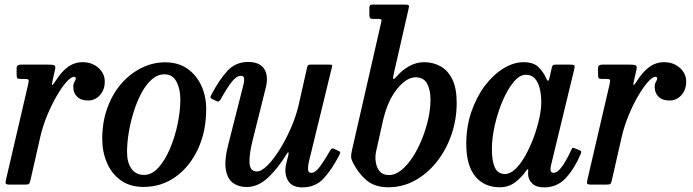

<svg xmlns="http://www.w3.org/2000/svg" viewBox="-20 -800 3003 832"><path d="M70.5 -520H192Q210 -520 216 -516.2Q222 -512.5 218.5 -498L208 -452Q203.5 -431.5 206.2 -431.2Q209 -431 221 -449.5Q244.5 -487.5 273.2 -509Q302 -530.5 338 -530.5Q379 -530.5 406.5 -506Q434 -481.5 434 -446.5Q434 -411 413.2 -387.8Q392.5 -364.5 361.5 -364.5Q331 -364.5 314.2 -380.8Q297.5 -397 297.5 -423Q297.5 -437.5 303 -445.8Q308.5 -454 308.5 -460Q308.5 -467 300.5 -467Q287.5 -467 267.2 -444Q247 -421 225 -383Q203 -345 184 -298.8Q165 -252.5 154.5 -206.5L112 -19.5Q109 -7 106 -3.5Q103 0 87 0H23.5Q7 0 5 -4.8Q3 -9.5 6 -21.5L102 -434.5Q105.5 -450.5 103.5 -454.2Q101.5 -458 86 -458H67Q56.5 -458 54.2 -462.2Q52 -466.5 52 -479.5V-504.5Q52 -520 70.5 -520Z M423 -198.5Q423 -271 445 -331.8Q467 -392.5 505.2 -436.8Q543.5 -481 592.8 -505.5Q642 -530 696 -530Q753 -530 792.5 -502Q832 -474 852.8 -428Q873.5 -382 873.5 -328Q873.5 -231 838 -154.5Q802.5 -78 741.2 -34Q680 10 602 10Q542.5 10 502.5 -19.2Q462.5 -48.5 442.8 -96Q423 -143.5 423 -198.5ZM530.5 -141Q530.5 -96 549.5 -69Q568.5 -42 604.5 -42Q638 -42 666.8 -74Q695.5 -106 716.8 -156.2Q738 -206.5 749.8 -263.2Q761.5 -320 761.5 -369.5Q761.5 -414 744.8 -446Q728 -478 692.5 -478Q663 -478 638 -456Q613 -434 593.2 -397.2Q573.5 -360.5 559.5 -316Q545.5 -271.5 538 -225.8Q530.5 -180 530.5 -141Z M895.5 -389Q931 -456 966.2 -493.8Q1001.5 -531.5 1055.5 -531.5Q1105.5 -531.5 1125.2 -500.8Q1145 -470 1130.5 -415L1075 -193Q1059.5 -132 1061.2 -94.5Q1063 -57 1093 -57Q1112.5 -57 1138.8 -83Q1165 -109 1191.8 -151.8Q1218.5 -194.5 1240.8 -245.5Q1263 -296.5 1274.5 -346.5L1311 -509Q1312.5 -515 1315.2 -517.5Q1318 -520 1325.5 -520H1407Q1416.5 -520 1418.5 -518.5Q1420.5 -517 1418.5 -509.5L1318 -97Q1314.5 -82 1314.8 -66.5Q1315 -51 1328.5 -51Q1346.5 -51 1366.5 -78.2Q1386.5 -105.5 1409 -145Q1414 -153.5 1417.2 -156Q1420.5 -158.5 1428 -155L1444 -147.5Q1452 -144 1453.8 -140.8Q1455.5 -137.5 1450.5 -128.5Q1418 -65 1382.2 -26.5Q1346.5 12 1290 12Q1245.5 12 1228 -17.5Q1210.5 -47 1220 -89L1229.5 -128Q1232 -139 1229.5 -139.8Q1227 -140.5 1223 -133.5Q1186 -72.5 1142.2 -31Q1098.5 10.5 1048.5 10.5Q1014.5 10.5 990 -7Q965.5 -24.5 958.5 -65.8Q951.5 -107 970.5 -179L1031 -417.5Q1033 -425.5 1036 -438.2Q1039 -451 1037.5 -461.2Q1036 -471.5 1024.5 -471.5Q1004.5 -471.5 983.2 -444Q962 -416.5 938 -372.5Q933.5 -365 930 -361.5Q926.5 -358 918.5 -362L901 -370Q893 -374 892.2 -377.5Q891.5 -381 895.5 -389Z M1504.5 -146 1631 -699.5Q1634.5 -712 1632.5 -715Q1630.5 -718 1619 -718H1596Q1585 -718 1582.8 -723.5Q1580.5 -729 1580.5 -739V-763.5Q1580.5 -773 1582.8 -776.5Q1585 -780 1594.5 -780H1735Q1748 -780 1750.8 -777.2Q1753.5 -774.5 1751 -764L1686 -479Q1682 -461.5 1684.5 -458.2Q1687 -455 1700.5 -470.5Q1722.5 -496 1753 -513.2Q1783.5 -530.5 1818 -530.5Q1856 -530.5 1888 -513.2Q1920 -496 1939.5 -457.2Q1959 -418.5 1959 -354.5Q1959 -282 1936.2 -216.2Q1913.5 -150.5 1872.8 -99Q1832 -47.5 1778.2 -18Q1724.5 11.5 1663 11.5Q1603.5 11.5 1567.5 -19.5Q1531.5 -50.5 1508.5 -97Q1502 -110.5 1501.5 -120Q1501 -129.5 1504.5 -146ZM1607 -109.5Q1609 -78.5 1623.2 -60Q1637.5 -41.5 1666 -41.5Q1693 -41.5 1719.2 -62.8Q1745.5 -84 1768.5 -119.5Q1791.5 -155 1808.8 -198Q1826 -241 1835.8 -285Q1845.5 -329 1845.5 -367Q1845.5 -411 1830.5 -438Q1815.5 -465 1781 -465Q1741 -465 1700 -413.8Q1659 -362.5 1639 -275L1609.5 -142Q1606 -127.5 1607 -109.5Z M2496 -132Q2470 -70.5 2432.5 -29.2Q2395 12 2337.5 12Q2304 12 2287 -4.5Q2270 -21 2268.5 -42.5Q2268 -49.5 2268.5 -53.5Q2269 -57.5 2269 -61Q2269 -73 2260 -60Q2239 -29.5 2210.8 -9Q2182.5 11.5 2146 11.5Q2078 11.5 2039.2 -36.2Q2000.5 -84 2000.5 -176Q2000.5 -251.5 2022.8 -316Q2045 -380.5 2081.2 -428.5Q2117.5 -476.5 2161.5 -503.5Q2205.5 -530.5 2249 -530.5Q2292.5 -530.5 2314 -508.5Q2335.5 -486.5 2345 -464.5Q2350.5 -450.5 2354.2 -449.8Q2358 -449 2361.5 -464.5L2371 -506.5Q2372.5 -513.5 2375.5 -516.8Q2378.5 -520 2387.5 -520H2451Q2466.5 -520 2469 -516.2Q2471.5 -512.5 2468.5 -500.5L2368 -85Q2365.5 -75 2365.5 -65.5Q2365.5 -51 2379 -51Q2396 -51 2416 -79.2Q2436 -107.5 2455 -149Q2458.5 -156.5 2460.2 -158.8Q2462 -161 2470.5 -157.5L2490 -149.5Q2497.5 -146.5 2498.5 -143.5Q2499.5 -140.5 2496 -132ZM2325.5 -357Q2325.5 -388 2319.2 -415.2Q2313 -442.5 2298.2 -459.2Q2283.5 -476 2258.5 -476Q2232 -476 2206 -445Q2180 -414 2158.8 -364.8Q2137.5 -315.5 2124.5 -259.2Q2111.5 -203 2111.5 -153Q2111.5 -103 2124.2 -74.5Q2137 -46 2168 -46Q2191 -46 2214 -68.2Q2237 -90.5 2257 -126.5Q2277 -162.5 2292.5 -204.2Q2308 -246 2316.8 -286.5Q2325.5 -327 2325.5 -357Z M2590 -520H2711.5Q2729.5 -520 2735.5 -516.2Q2741.5 -512.5 2738 -498L2727.5 -452Q2723 -431.5 2725.8 -431.2Q2728.5 -431 2740.5 -449.5Q2764 -487.5 2792.8 -509Q2821.5 -530.5 2857.5 -530.5Q2898.5 -530.5 2926 -506Q2953.5 -481.5 2953.5 -446.5Q2953.5 -411 2932.8 -387.8Q2912 -364.5 2881 -364.5Q2850.5 -364.5 2833.8 -380.8Q2817 -397 2817 -423Q2817 -437.5 2822.5 -445.8Q2828 -454 2828 -460Q2828 -467 2820 -467Q2807 -467 2786.8 -444Q2766.5 -421 2744.5 -383Q2722.5 -345 2703.5 -298.8Q2684.5 -252.5 2674 -206.5L2631.5 -19.5Q2628.5 -7 2625.5 -3.5Q2622.5 0 2606.5 0H2543Q2526.5 0 2524.5 -4.8Q2522.5 -9.5 2525.5 -21.5L2621.5 -434.5Q2625 -450.5 2623 -454.2Q2621 -458 2605.5 -458H2586.5Q2576 -458 2573.8 -462.2Q2571.5 -466.5 2571.5 -479.5V-504.5Q2571.5 -520 2590 -520Z"/></svg>

Font: Besley* Narrow Medium
Style: Italic
Weight: 500
Width: 4
Italic angle: -13°
Designer: Owen Earl
Foundry: indestructible type*
Version: Version 3.000; ttfautohint (v1.8.3)